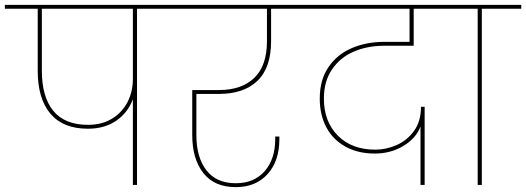

<svg xmlns="http://www.w3.org/2000/svg" viewBox="-55 -760 2162 789"><path d="M670 -724H508V0H491V-352Q470 -296 422 -263.5Q374 -231 306 -231Q204 -231 152 -293Q100 -355 100 -469V-724H-35V-740H670ZM491 -724H117V-469Q117 -362 164 -304.5Q211 -247 307 -247Q364 -247 405.5 -272.5Q447 -298 469 -340.5Q491 -383 491 -435Z M752 -374V-204Q752 -114 793 -60.5Q834 -7 914 -7Q989 -7 1032.5 -56.5Q1076 -106 1076 -188V-199H1093V-188Q1093 -98 1044.5 -44.5Q996 9 914 9Q826 9 780.5 -49Q735 -107 735 -205V-390H845Q938 -390 990 -440Q1042 -490 1042 -591V-724H600V-740H1209V-724H1059V-591Q1059 -481 1002.5 -427.5Q946 -374 845 -374Z M1524 -572Q1455 -572 1399 -548Q1343 -524 1309.5 -475Q1276 -426 1276 -355Q1276 -260 1333.5 -202.5Q1391 -145 1487 -145Q1531 -145 1574 -163.5Q1617 -182 1646 -221.5Q1675 -261 1675 -321H1690V0H1673V-240Q1655 -192 1603 -160.5Q1551 -129 1485 -129Q1416 -129 1364.5 -157.5Q1313 -186 1286 -237Q1259 -288 1259 -355Q1259 -432 1295 -484.5Q1331 -537 1391 -562.5Q1451 -588 1524 -588H1628V-724H1139V-740H1816V-724H1645V-572Z M1908 0V-724H1746V-740H2087V-724H1925V0Z"/></svg>

Font: Fz Poppins Thin
Style: Regular
Weight: 100
Designer: Ninad Kale (Devanagari), Jonny Pinhorn (Latin)
Foundry: Indian Type Foundry
Version: Vit hóa bi Vntype.Com & FontZin.Com